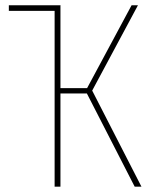

<svg xmlns="http://www.w3.org/2000/svg" viewBox="-20 -701 580 721"><path d="M326.2 -360.8 511.2 0H485.8L306.2 -350.1H207V0H185.1V-660.2H13.2V-681.2H208L207 -680.2V-370.1H307.1L474.1 -681.2H498Z"/></svg>

Font: Fira Sans Compressed Thin
Style: Regular
Weight: 100
Width: 1
Designer: Carrois Corporate & Edenspiekermann AG
Foundry: Carrois Corporate GbR & Edenspiekermann AG
Version: Version 4.203;PS 004.203;hotconv 1.0.88;makeotf.lib2.5.64775